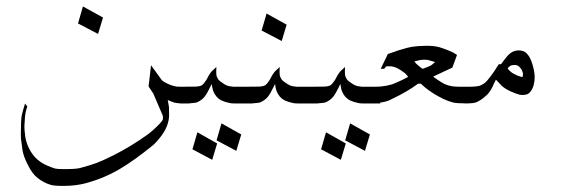

<svg xmlns="http://www.w3.org/2000/svg" viewBox="-20 -327 1772 607"><path d="M305.7 -271.5 290 -219.7 226.6 -252.9 242.2 -306.6ZM457.5 -120.6 473.6 -98.6Q488.8 -78.1 490.7 -74.7Q494.6 -68.8 517.1 -59.1Q527.3 -55.2 538.6 -53.2Q540.5 -52.7 573.7 -52.7Q573.7 -52.7 573.7 0Q573.7 0 554.2 0Q539.1 -0.5 529.8 -2.9Q529.8 -2.9 510.3 -10.7Q511.2 -5.4 512 -1.5Q512.7 2.4 514.2 11.2Q514.6 14.2 514.6 37.6Q514.6 53.2 507.8 71.3Q500 91.3 483.9 110.4Q470.7 127 458 136.7Q405.3 179.2 362.3 205.1Q311.5 235.8 252 252Q219.7 260.7 182.1 260.7H177.2Q150.9 260.7 140.1 257.3Q118.2 251 99.1 235.8Q81.5 222.2 68.4 194.8Q54.7 168.9 51.3 148.4Q49.3 133.8 47.9 123.5Q45.9 113.8 45.9 97.2Q45.9 52.2 48.8 37.6Q52.2 22.5 59.1 0.5L66.4 9.8Q61 23.9 59.1 41.5Q57.1 64.9 57.1 71.8Q57.1 80.1 57.6 84.5Q58.6 96.2 60.1 106.9Q62 117.7 66.4 129.9Q75.2 152.8 89.8 168.9Q106.4 187.5 132.3 197.8Q147.5 204.1 154.3 205.8Q161.1 207.5 175.8 207.5H192.4Q219.7 207.5 233.4 204.1Q268.1 194.8 286.6 187.7Q305.2 180.7 340.3 163.1Q393.6 136.2 444.8 99.6Q462.9 86.9 484.9 64Q493.7 55.2 495.1 49.3V41.5Q495.1 38.6 490.2 28.3L464.4 -31.7L449.7 -53.7Z M775.4 -52.7V0H720.2Q712.4 0 707.5 -1Q707.5 -1 691.9 -4.9Q679.7 -9.3 678.2 -10.3Q668.9 -16.1 664.1 -22Q657.7 -29.8 653.8 -40Q650.9 -48.3 649.4 -61.5Q647.5 -58.6 644.5 -51.8Q639.6 -41.5 634.8 -33.2Q628.4 -22 622.6 -16.6Q617.7 -11.7 610.4 -7.3Q602.5 -2.4 596.2 -2Q584 -0.5 576.7 0H548.3V-52.7Q580.1 -52.7 598.1 -53.2Q604 -53.2 610.4 -54.7Q615.7 -55.7 619.1 -58.1Q619.6 -58.6 620.8 -59.8Q622.1 -61 623 -61.8Q624 -62.5 624.5 -63.5Q630.9 -72.3 632.3 -74.2Q634.3 -77.6 636.7 -82.3Q639.2 -86.9 641.1 -90.3Q647 -99.1 649.9 -102.1Q651.4 -104 664.1 -115.2Q663.6 -108.4 663.6 -100.6Q663.6 -90.3 665 -85.9Q668.5 -77.6 671.4 -74.2Q674.8 -70.3 689 -61Q695.8 -56.6 703.6 -54.7Q708 -53.7 718.3 -52.7ZM742.7 98.1 727.1 149.9 664.6 116.7 680.2 63ZM666.5 126.5 650.9 178.2 588.4 145 604 91.3Z M975.6 -52.7V0H920.4Q912.6 0 907.7 -1Q907.7 -1 892.1 -4.9Q879.9 -9.3 878.4 -10.3Q869.1 -16.1 864.3 -22Q857.9 -29.8 854 -40Q851.1 -48.3 849.6 -61.5Q847.7 -58.6 844.7 -51.8Q839.8 -41.5 835 -33.2Q828.6 -22 822.8 -16.6Q817.9 -11.7 810.5 -7.3Q802.7 -2.4 796.4 -2Q784.2 -0.5 776.9 0H748.5V-52.7Q780.3 -52.7 798.3 -53.2Q804.2 -53.2 810.5 -54.7Q815.9 -55.7 819.3 -58.1Q819.8 -58.6 821 -59.8Q822.3 -61 823.2 -61.8Q824.2 -62.5 824.7 -63.5Q831.1 -72.3 832.5 -74.2Q834.5 -77.6 836.9 -82.3Q839.4 -86.9 841.3 -90.3Q847.2 -99.1 850.1 -102.1Q851.6 -104 864.3 -115.2Q863.8 -108.4 863.8 -100.6Q863.8 -90.3 865.2 -85.9Q868.7 -77.6 871.6 -74.2Q875 -70.3 889.2 -61Q896 -56.6 903.8 -54.7Q908.2 -53.7 918.5 -52.7ZM886.2 -249 870.6 -197.3 807.1 -230.5 822.8 -284.2Z M1182.1 -52.7V0H1127Q1119.1 0 1114.3 -1Q1114.3 -1 1098.6 -4.9Q1086.4 -9.3 1085 -10.3Q1075.7 -16.1 1070.8 -22Q1064.5 -29.8 1060.5 -40Q1057.6 -48.3 1056.2 -61.5Q1054.2 -58.6 1051.3 -51.8Q1046.4 -41.5 1041.5 -33.2Q1035.2 -22 1029.3 -16.6Q1024.4 -11.7 1017.1 -7.3Q1009.3 -2.4 1002.9 -2Q990.7 -0.5 983.4 0H955.1V-52.7Q986.8 -52.7 1004.9 -53.2Q1010.7 -53.2 1017.1 -54.7Q1022.5 -55.7 1025.9 -58.1Q1026.4 -58.6 1027.6 -59.8Q1028.8 -61 1029.8 -61.8Q1030.8 -62.5 1031.2 -63.5Q1037.6 -72.3 1039.1 -74.2Q1041 -77.6 1043.5 -82.3Q1045.9 -86.9 1047.9 -90.3Q1053.7 -99.1 1056.6 -102.1Q1058.1 -104 1070.8 -115.2Q1070.3 -108.4 1070.3 -100.6Q1070.3 -90.3 1071.8 -85.9Q1075.2 -77.6 1078.1 -74.2Q1081.5 -70.3 1095.7 -61Q1102.5 -56.6 1110.4 -54.7Q1114.7 -53.7 1125 -52.7ZM1149.4 98.1 1133.8 149.9 1071.3 116.7 1086.9 63ZM1073.2 126.5 1057.6 178.2 995.1 145 1010.7 91.3Z M1355.5 -130.9Q1335 -137.2 1332 -137.7Q1319.3 -139.2 1308.1 -137.2Q1306.6 -137.2 1290 -132.8Q1293.5 -127 1303.7 -118.7Q1310.5 -112.8 1316.4 -109.4Q1336.4 -116.7 1342.3 -120.1Q1345.2 -121.6 1355.5 -130.9ZM1462.9 -52.7V0Q1423.3 0 1412.6 -2.9Q1396 -7.3 1380.9 -14.6Q1366.2 -22 1353 -29.8Q1334.5 -41.5 1322.3 -51.8Q1312.5 -60.5 1310.5 -62.5H1301.8Q1299.3 -61 1292.5 -55.9Q1285.6 -50.8 1280.8 -47.9Q1260.7 -35.2 1244.6 -26.9Q1229 -18.6 1212.4 -10.7Q1200.7 -5.4 1187 -3.4Q1164.1 0 1156.2 0V-52.7Q1174.3 -52.7 1185.5 -53.7Q1202.1 -55.2 1218.8 -60.1Q1226.1 -62.5 1251.5 -74.2Q1255.4 -76.2 1261 -79.1Q1266.6 -82 1270.5 -84Q1262.7 -93.8 1260.3 -95.7Q1243.2 -108.4 1234.4 -112.3Q1225.1 -116.2 1217.8 -117.2Q1209.5 -117.7 1201.2 -117.2L1194.3 -109.4H1183.6L1206.1 -156.2Q1212.9 -158.2 1223.4 -162.1Q1233.9 -166 1241.7 -168.5Q1272.9 -177.7 1280.3 -178.7Q1300.8 -182.1 1324.2 -182.1H1336.9Q1359.9 -181.6 1378.4 -174.8Q1398.9 -167.5 1409.2 -162.6Q1417 -158.7 1424.8 -153.3L1410.2 -113.3L1349.6 -85Q1352.5 -82 1361.3 -76.2Q1377 -65.4 1386.2 -61Q1397 -56.2 1409.7 -54.2Q1418 -52.7 1439.5 -52.7Z M1631.8 -83Q1633.8 -90.3 1633.3 -95.2Q1631.3 -104 1627.4 -109.4Q1621.1 -117.7 1615.7 -120.1Q1609.9 -122.6 1597.7 -120.6Q1593.8 -120.1 1589.4 -115.7Q1586.4 -113.3 1585 -110.4Q1590.8 -102.5 1597.7 -97.7Q1602.5 -94.2 1615.2 -88.4Q1616.7 -87.4 1631.8 -83ZM1521 -28.3 1507.3 -16.6Q1501 -11.2 1487.8 -4.4Q1482.4 -2 1474.1 -1Q1463.9 0 1446.8 0V-52.7Q1446.8 -52.7 1462.4 -52.7Q1472.2 -52.7 1478 -53.2Q1493.7 -54.2 1499.5 -57.1Q1509.3 -61.5 1514.6 -66.4Q1520 -71.3 1529.3 -83.5Q1536.6 -93.3 1542.5 -101.6Q1544.4 -104.5 1547.6 -109.6Q1550.8 -114.7 1552.7 -117.7Q1553.7 -118.7 1554.9 -120.6Q1556.2 -122.6 1557.1 -124H1564Q1576.2 -141.1 1584.5 -150.4Q1592.8 -159.7 1601.6 -163.6Q1611.8 -168.5 1624 -167.5Q1635.7 -166.5 1643.1 -160.2Q1653.3 -150.4 1658.7 -136.7Q1666 -118.2 1669.4 -97.2Q1670.4 -88.4 1670.4 -84Q1670.4 -70.3 1667.5 -59.6Q1664.6 -46.9 1657.2 -37.6Q1651.4 -29.8 1644 -28.3Q1632.3 -25.4 1622.1 -27.8Q1610.8 -30.8 1594.2 -38.1Q1574.7 -47.4 1565.4 -56.6Q1563.5 -58.6 1547.9 -75.2Q1544.4 -69.3 1542 -63.5Q1533.2 -42 1521 -28.3Z"/></svg>

Font: LaylaThuluth
Style: Regular
Weight: 400
Version: Version 2.0